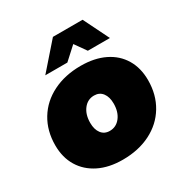

<svg xmlns="http://www.w3.org/2000/svg" viewBox="-178 -908 1010 1055"><g transform="rotate(-30 327.0 -380.5)"><path d="M638 -302Q638 -210 595.5 -139.5Q553 -69 476.5 -30.5Q400 8 300 8Q213 8 149.5 -23.5Q86 -55 51.5 -112Q17 -169 17 -246Q17 -338 59.5 -408Q102 -478 179 -516.5Q256 -555 356 -555Q443 -555 506.5 -524Q570 -493 604 -436Q638 -379 638 -302ZM245 -257Q245 -215 264 -190Q283 -165 317 -165Q358 -165 384 -198.5Q410 -232 410 -285Q410 -327 391 -352Q372 -377 338 -377Q297 -377 271 -343.5Q245 -310 245 -257ZM572 -607H432L381 -679L302 -607H162L304 -769H492Z"/></g></svg>

Font: Gontserrat Black
Style: Italic
Weight: 900
Italic angle: -11.3°
Designer: Julieta Ulanovsky
Foundry: Julieta Ulanovsky
Version: Version 6.001